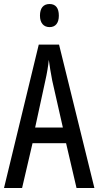

<svg xmlns="http://www.w3.org/2000/svg" viewBox="-20 -936 490 956"><path d="M227 -916C196 -916 179 -896 179 -858C179 -822 197 -801 227 -801C257 -801 273 -822 273 -858C273 -895 258 -916 227 -916ZM361 0H450L274 -714H173L0 0H90L142 -223H309ZM293 -301H155L206 -536C214 -571 220 -607 223 -638C227 -607 233 -572 240 -535Z"/></svg>

Font: Noto Sans UI Condensed
Style: Regular
Weight: 400
Width: 3
Designer: Monotype Design Team
Foundry: Monotype Imaging Inc.
Version: Version 1.901